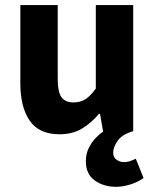

<svg xmlns="http://www.w3.org/2000/svg" viewBox="-20 -516 608 755"><path d="M436.6 218.6Q387.4 218.6 352.5 193.6Q317.6 168.5 317.6 117.8Q317.6 89.5 328.8 66.5Q340 43.6 355.8 27Q371.6 10.5 385.5 1.9L373.3 -68.8H369.6Q338.6 -31.8 301.6 -9.9Q264.7 12 213.9 12Q133.5 12 96.7 -41.6Q60 -95.1 60 -188.1V-496.1H207V-207Q207 -153.5 222 -133.4Q237.1 -113.2 268.6 -113.2Q296.3 -113.2 316 -125.9Q335.7 -138.5 356.8 -167.8V-496.1H503.8V0Q460.9 11.9 443 37Q425.1 62.2 425.1 84.4Q425.1 103.1 438.6 112.2Q452 121.4 466.6 121.4Q481.1 121.4 492.7 117.2Q504.3 113 514 108L544.5 184Q524.3 198.9 494.4 208.8Q464.6 218.6 436.6 218.6Z"/></svg>

Font: Source Sans 3 VF
Style: Regular
Weight: 200
Designer: Paul D. Hunt
Foundry: Adobe
Version: Version 3.046;hotconv 1.0.118;makeotfexe 2.5.65603